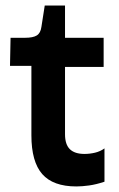

<svg xmlns="http://www.w3.org/2000/svg" viewBox="-20 -659 430 691"><path d="M255 12Q171 12 132 -32.5Q93 -77 93 -172V-422H16L18 -523H70Q99 -523 112.5 -531.5Q126 -540 129 -562L141 -639H214V-523H353V-418H214V-176Q214 -139 231.5 -122Q249 -105 284 -105Q303 -105 322 -109.5Q341 -114 356 -125V-5Q326 5 300.5 8.5Q275 12 255 12Z"/></svg>

Font: Bricolage Grotesque 12pt SemiBold
Style: Regular
Weight: 600
Designer: Mathieu Triay
Foundry: Atelier Triay
Version: Version 1.001; ttfautohint (v1.8.4.7-5d5b);gftools[0.9.33.de